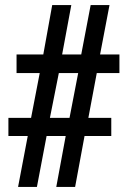

<svg xmlns="http://www.w3.org/2000/svg" viewBox="-20 -734 501 754"><path d="M51 0H125L163 -200H238L201 0H275L312 -200H417V-271H327L360 -447H449V-520H373L410 -714H336L299 -520H224L260 -714H185L150 -520H45V-447H136L102 -271H13V-200H89ZM176 -271 211 -447H287L253 -271Z"/></svg>

Font: Noto Serif Armenian ExtraCondensed ExtraBold
Style: Regular
Weight: 800
Width: 2
Designer: Monotype Design Team
Foundry: Monotype Imaging Inc.
Version: Version 2.008